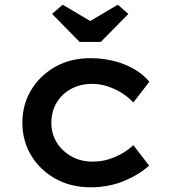

<svg xmlns="http://www.w3.org/2000/svg" viewBox="-20 -785 717 815"><path d="M365 10Q281 10 216 -26Q151 -62 113 -124Q75 -186 75 -264Q75 -342 113 -404Q151 -466 215.5 -502Q280 -538 363 -538Q442 -538 508.5 -511.5Q575 -485 614 -438L546 -350Q526 -372 497.5 -390Q469 -408 436.5 -418.5Q404 -429 372 -429Q321 -429 281.5 -407.5Q242 -386 220 -348.5Q198 -311 198 -264Q198 -217 221 -180Q244 -143 283.5 -121Q323 -99 372 -99Q409 -99 440 -108.5Q471 -118 498 -133.5Q525 -149 546 -169L613 -82Q570 -43 505.5 -16.5Q441 10 365 10ZM318 -607 201 -726 246 -765 378 -687H348L480 -765L525 -726L408 -607Z"/></svg>

Font: Lexend Exa Medium
Style: Regular
Weight: 500
Designer: Bonnie Shaver-Troup, Thomas Jockin
Foundry: Lexend
Version: Version 1.007